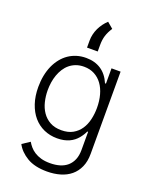

<svg xmlns="http://www.w3.org/2000/svg" viewBox="-184 -915 970 1228"><g transform="rotate(20 300.5 -301.0)"><path d="M83.8 -420.1Q98 -451.3 117.9 -476Q137.8 -500.7 162.8 -517.8Q187.9 -534.8 217.5 -543.9Q247.2 -552.9 280.9 -552.9Q340.2 -552.9 382.6 -524.9Q425.1 -496.8 448.5 -441.4H454.9V-545.5H516.7V14.2Q516.7 66.1 499.6 104Q482.6 142 452.6 166.9Q422.6 191.8 381.4 203.8Q340.2 215.9 291.5 215.9Q208.1 215.9 155.5 184.7Q102.3 152.7 78.5 106.5L130.3 72.4Q139.2 88.1 152.3 103.5Q165.5 119 184.7 131.4Q203.8 143.8 230.1 151.5Q256.4 159.1 291.5 159.1Q328.1 159.1 358 150.2Q387.8 141.3 408.9 122.9Q430 104.4 441.6 76.5Q453.1 48.7 453.1 10.3V-112.6H447.4Q437.1 -88.4 416.2 -63.2Q405.9 -50.8 392.6 -40.3Q379.3 -29.8 362.4 -22Q345.5 -14.2 324.9 -9.9Q304.3 -5.7 279.8 -5.7Q230.8 -5.7 189.6 -24.1Q148.4 -42.6 118.6 -77.2Q88.8 -111.9 72.1 -161.8Q55.4 -211.6 55.4 -274.1Q55.4 -355.1 83.8 -420.1ZM119 -275.2Q119 -235.1 128.2 -196.9Q137.4 -158.7 157.7 -129.1Q177.9 -99.4 209.9 -81.5Q241.8 -63.6 287.3 -63.6Q333.5 -63.6 365.2 -81.5Q397 -99.4 416.7 -128.9Q436.4 -158.4 445.3 -196.6Q454.2 -234.7 454.2 -275.2Q454.2 -323.2 443.2 -363.5Q432.2 -403.8 410.9 -433.1Q389.6 -462.4 358.5 -478.9Q327.4 -495.4 287.3 -495.4Q257.5 -495.4 233.3 -486.5Q209.2 -477.6 190.3 -462Q171.5 -446.4 158 -425.2Q144.5 -404.1 135.8 -379.6Q127.1 -355.1 123 -328.5Q119 -301.8 119 -275.2ZM262.4 -664.4Q262.4 -686.4 267.4 -707.6Q272.4 -728.7 281.6 -748.4Q290.8 -768.1 303.8 -785.7Q316.8 -803.3 332.7 -818.2L372.9 -784.1Q362.9 -768.8 355.8 -754.4Q348.7 -740.1 344.1 -725.3Q339.5 -710.6 337.4 -694.8Q335.2 -679 335.2 -660.5V-616.5H262.4Z"/></g></svg>

Font: Inter P Light
Style: Regular
Weight: 300
Designer: Rasmus Andersson
Foundry: rsms
Version: Version 3.018;git-588b23468